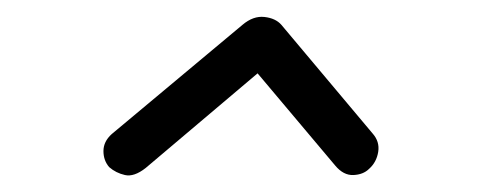

<svg xmlns="http://www.w3.org/2000/svg" viewBox="-20 -552 582 232"><path d="M156 -349Q142 -338 131 -340.5Q120 -343 112 -350Q105 -358 105 -369.5Q105 -381 115 -390L273 -522Q286 -533 299.5 -531.5Q313 -530 320 -522L430 -391Q439 -381 437 -368.5Q435 -356 426 -348Q419 -341 407 -340.5Q395 -340 385 -352L268 -491L318 -486Z"/></svg>

Font: Edu TAS Beginner
Style: Regular
Weight: 400
Designer: Tina and Corey Anderson
Foundry: Google for Education
Version: Version 1.003